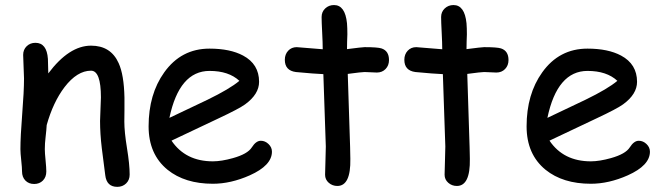

<svg xmlns="http://www.w3.org/2000/svg" viewBox="-20 -702 2602 757"><path d="M442.4 34.7Q400.4 34.7 395 -11.2L381.3 -118.2Q374.5 -175.3 374.5 -225.1Q374.5 -238.8 376.2 -271.5Q377.9 -304.2 377.9 -317.9Q377.9 -423.3 338.9 -423.3Q284.2 -423.3 234.4 -358.4Q189.5 -299.3 164.1 -209Q163.1 -189.9 159.7 -161.1Q156.7 -136.7 156.7 -113.8Q156.7 -99.1 159.7 -69.8Q162.6 -40.5 162.6 -25.9Q162.6 -3.9 149.2 9.8Q135.7 23.4 114.7 23.4Q93.3 23.4 80.1 9.8Q66.9 -3.9 66.9 -25.9Q66.9 -40.5 63.7 -69.8Q60.5 -99.1 60.5 -113.8Q60.5 -164.1 67.6 -253.2Q74.7 -342.3 74.7 -392.6Q74.7 -408.2 73 -439Q71.3 -469.7 71.3 -485.4Q71.3 -506.3 85.2 -519.8Q99.1 -533.2 119.6 -533.2Q164.6 -533.2 168.9 -469.7L170.4 -412.6Q252.4 -522 338.9 -522Q417 -522 447.8 -453.1Q468.8 -407.2 470.7 -317.4V-268.1L470.2 -222.7Q470.2 -182.1 480.7 -117.9Q491.2 -53.7 491.2 -13.7Q491.2 7.8 477.3 21.2Q463.4 34.7 442.4 34.7Z M819.3 22.5Q709 22.5 640.6 -32.7Q565.9 -93.8 565.9 -203.6Q565.9 -330.6 627.4 -416.5Q694.3 -510.3 806.2 -510.3Q887.2 -510.3 938.5 -482.9Q1001.5 -449.2 1001.5 -379.4Q1001.5 -330.6 946.3 -290.5Q921.9 -272.9 842.8 -235.8L656.2 -147.5Q683.6 -106.9 724.4 -86.4Q765.1 -65.9 819.3 -65.9Q853 -65.9 898.4 -78.6Q956.1 -94.7 972.7 -120.8Q989.3 -147 1008.3 -147Q1025.4 -147 1038.8 -134Q1052.2 -121.1 1052.2 -104Q1052.2 -49.8 964.8 -10.7Q890.1 22.5 819.3 22.5ZM806.2 -422.4Q746.6 -422.4 707 -376.2Q667.5 -330.1 647.9 -237.3L797.9 -308.6Q886.2 -351.6 923.8 -383.3Q881.8 -422.4 806.2 -422.4Z M1465.8 -416Q1455.6 -416 1441.7 -417Q1427.7 -418 1417.5 -418Q1406.2 -418 1351.1 -410.6L1360.4 -122.1L1360.8 -100.6L1361.3 -75.7Q1363.3 31.2 1310.1 31.2Q1290.5 31.2 1276.1 18.6Q1261.7 5.9 1261.7 -13.2Q1261.7 -31.7 1263.2 -68.8Q1264.6 -106 1264.6 -124.5L1254.9 -409.7Q1219.2 -411.1 1146.5 -418Q1103 -423.8 1103 -466.3Q1103 -487.8 1116.2 -502Q1129.4 -516.1 1149.9 -516.1L1252.4 -507.8Q1252.4 -532.7 1250.2 -574.5Q1248 -616.2 1248 -634.8Q1248 -655.3 1262.2 -668.7Q1276.4 -682.1 1296.9 -682.1Q1340.8 -682.1 1348.1 -610.4Q1349.6 -592.3 1349.6 -566.9L1348.6 -538.6L1348.1 -508.3Q1408.7 -516.1 1417.5 -516.1Q1468.3 -516.1 1483.9 -511.2Q1513.7 -501.5 1513.7 -465.3Q1513.7 -443.8 1500.2 -429.9Q1486.8 -416 1465.8 -416Z M1937 -416Q1926.8 -416 1912.8 -417Q1898.9 -418 1888.7 -418Q1877.4 -418 1822.3 -410.6L1831.5 -122.1L1832 -100.6L1832.5 -75.7Q1834.5 31.2 1781.2 31.2Q1761.7 31.2 1747.3 18.6Q1732.9 5.9 1732.9 -13.2Q1732.9 -31.7 1734.4 -68.8Q1735.8 -106 1735.8 -124.5L1726.1 -409.7Q1690.4 -411.1 1617.7 -418Q1574.2 -423.8 1574.2 -466.3Q1574.2 -487.8 1587.4 -502Q1600.6 -516.1 1621.1 -516.1L1723.6 -507.8Q1723.6 -532.7 1721.4 -574.5Q1719.2 -616.2 1719.2 -634.8Q1719.2 -655.3 1733.4 -668.7Q1747.6 -682.1 1768.1 -682.1Q1812 -682.1 1819.3 -610.4Q1820.8 -592.3 1820.8 -566.9L1819.8 -538.6L1819.3 -508.3Q1879.9 -516.1 1888.7 -516.1Q1939.5 -516.1 1955.1 -511.2Q1984.9 -501.5 1984.9 -465.3Q1984.9 -443.8 1971.4 -429.9Q1958 -416 1937 -416Z M2309.6 22.5Q2199.2 22.5 2130.9 -32.7Q2056.2 -93.8 2056.2 -203.6Q2056.2 -330.6 2117.7 -416.5Q2184.6 -510.3 2296.4 -510.3Q2377.4 -510.3 2428.7 -482.9Q2491.7 -449.2 2491.7 -379.4Q2491.7 -330.6 2436.5 -290.5Q2412.1 -272.9 2333 -235.8L2146.5 -147.5Q2173.8 -106.9 2214.6 -86.4Q2255.4 -65.9 2309.6 -65.9Q2343.3 -65.9 2388.7 -78.6Q2446.3 -94.7 2462.9 -120.8Q2479.5 -147 2498.5 -147Q2515.6 -147 2529.1 -134Q2542.5 -121.1 2542.5 -104Q2542.5 -49.8 2455.1 -10.7Q2380.4 22.5 2309.6 22.5ZM2296.4 -422.4Q2236.8 -422.4 2197.3 -376.2Q2157.7 -330.1 2138.2 -237.3L2288.1 -308.6Q2376.5 -351.6 2414.1 -383.3Q2372.1 -422.4 2296.4 -422.4Z"/></svg>

Font: Bharatayuddha
Style: Regular
Weight: 400
Designer: R.S. Wihananto
Foundry: R.S. Wihananto
Version: Version 2.0.1